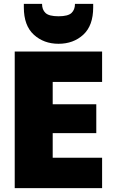

<svg xmlns="http://www.w3.org/2000/svg" viewBox="-20 -971 588 991"><path d="M507 -548H252V-433H477V-284H252V-157H507V0H56V-705H507ZM282 -745Q206 -745 154.5 -792Q103 -839 103 -933V-951H197Q197 -921 215 -904Q233 -887 282 -887Q331 -887 349 -904Q367 -921 367 -951H461V-933Q461 -839 410 -792Q359 -745 282 -745Z"/></svg>

Font: Parkinsans ExtraBold
Style: Regular
Weight: 800
Designer: Red Stone, Indian Type Foundry
Foundry: Indian Type Foundry
Version: Version 1.000